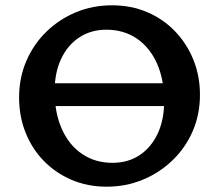

<svg xmlns="http://www.w3.org/2000/svg" viewBox="-20 -691 825 724"><path d="M382 13Q310 13 249.5 -13Q189 -39 144.5 -85Q100 -131 76 -192Q52 -253 52 -323Q52 -398 79.5 -461.5Q107 -525 155.5 -572Q204 -619 267 -645Q330 -671 402 -671Q475 -671 535.5 -645Q596 -619 640.5 -572.5Q685 -526 709.5 -465Q734 -404 734 -334Q734 -259 706.5 -196Q679 -133 630 -86Q581 -39 517.5 -13Q454 13 382 13ZM404 -77Q463 -77 506.5 -106Q550 -135 574.5 -187Q599 -239 599 -309Q599 -391 572 -451.5Q545 -512 496 -545.5Q447 -579 381 -579Q323 -579 279 -550Q235 -521 210.5 -469Q186 -417 186 -347Q186 -266 213 -205Q240 -144 289.5 -110.5Q339 -77 404 -77ZM93 -291V-377H698V-291Z"/></svg>

Font: Ysabeau Office
Style: Bold
Weight: 700
Designer: Christian Thalmann (Catharsis Fonts)
Version: Version 2.001;gftools[0.9.30]; featfreeze: tnum,lnum,ss02